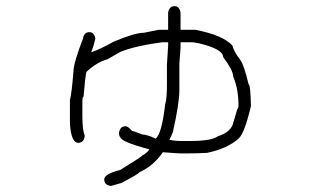

<svg xmlns="http://www.w3.org/2000/svg" viewBox="-20 -450 1040 634"><path d="M556.6 -429.7Q572.3 -429.7 576.2 -408.2V-351.6H625Q716.8 -334 748 -298.8Q750.5 -282.7 773.4 -252Q785.2 -237.3 800.8 -171.9Q807.1 -171.9 808.6 -99.6Q787.1 -8.8 767.6 7.8Q731 40.5 664.1 54.7Q630.9 56.6 595.7 56.6H576.2Q567.4 56.6 517.6 52.7Q486.8 98.1 439.5 119.1Q439.5 123.5 380.9 154.3L345.7 164.1Q324.2 160.6 324.2 142.6Q324.2 124 377 111.3Q449.7 66.4 451.2 62.5Q468.3 53.2 472.7 43Q377 17.6 377 2Q373.5 2 373 -11.7Q376.5 -33.2 394.5 -33.2Q402.8 -33.2 416 -17.6Q421.9 -17.6 449.2 -5.9Q465.3 -5.9 494.1 7.8Q514.2 -8.3 525.4 -105.5Q531.2 -125 531.2 -168V-236.3Q535.2 -293.9 535.2 -298.8V-310.5H515.6Q427.7 -298.8 378.9 -279.3L334 -253.9Q299.8 -244.6 265.6 -212.9Q261.7 -201.7 255.9 -130.9Q252.4 -130.9 252 -117.2V-66.4Q252 -21.5 259.8 -2V0Q256.3 21.5 238.3 21.5Q219.2 21.5 212.9 -21.5Q210.9 -33.7 210.9 -48.8V-119.1Q216.8 -142.6 222.7 -214.8Q222.7 -241.2 253.9 -322.3Q257.3 -343.8 275.4 -343.8Q291 -343.8 294.9 -322.3Q289.1 -296.9 281.2 -277.3Q309.1 -286.6 355.5 -312.5Q425.3 -341.8 455.1 -341.8L503.9 -351.6H535.2V-408.2Q538.6 -429.7 556.6 -429.7ZM576.2 -310.5V-293Q572.3 -245.6 572.3 -240.2V-152.3Q572.3 -108.9 550.8 -13.7Q544.4 3.4 539.1 11.7Q558.6 15.6 574.2 15.6H605.5Q679.7 15.6 699.2 0Q736.8 -11.7 748 -37.1L763.7 -89.8Q765.6 -89.8 767.6 -99.6Q767.6 -156.7 750 -197.3Q750 -217.3 716.8 -261.7Q716.8 -287.6 638.7 -306.6Q636.2 -306.6 617.2 -310.5Z"/></svg>

Font: CEF Fonts CJK
Style: Regular
Weight: 400
Designer: PartyBoss (派对大魔王)
Version: Release 2.25